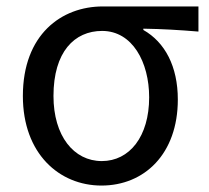

<svg xmlns="http://www.w3.org/2000/svg" viewBox="-20 -563 650 596"><path d="M295 13C428 13 532 -85 532 -254C532 -357 492 -432 425 -470V-474C485 -473 535 -470 596 -465V-543H299C171 -543 51 -456 51 -265C51 -86 164 13 295 13ZM296 -63C209 -63 146 -141 146 -265C146 -402 211 -467 297 -467C391 -467 443 -370 443 -261C443 -139 382 -63 296 -63Z"/></svg>

Font: Source Han Sans TC
Style: Regular
Weight: 400
Designer: Ryoko NISHIZUKA 西塚涼子 (kana, bopomofo & ideographs); Paul D. Hunt (Latin, Greek & Cyrillic); Sandoll Communications 산돌커뮤니
Foundry: Adobe
Version: Version 2.002;hotconv 1.0.116;makeotfexe 2.5.65601